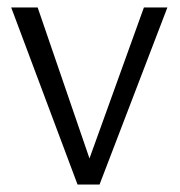

<svg xmlns="http://www.w3.org/2000/svg" viewBox="-20 -495 482 515"><path d="M366 -475H429L247 0H188L10 -475H81L220 -70Z"/></svg>

Font: Pavanam
Style: Regular
Weight: 400
Designer: Tharique Azeez
Foundry: Tharique Azeez
Version: Version 1.86; ttfautohint (v1.3) -l 8 -r 50 -G 200 -x 14 -D 